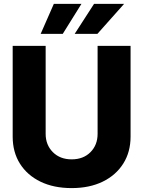

<svg xmlns="http://www.w3.org/2000/svg" viewBox="-20 -966 745 998"><path d="M352.5 11.7Q259.3 11.7 190.4 -21.7Q121.6 -55.2 83.7 -115.2Q45.9 -175.3 45.9 -255.9V-727.5H217.3V-270Q217.3 -212.9 254.6 -175.3Q292 -137.7 352.5 -137.7Q413.1 -137.7 450.2 -175Q487.3 -212.4 487.3 -270V-727.5H658.7V-255.9Q658.7 -175.8 620.6 -115.5Q582.5 -55.2 513.7 -21.7Q444.8 11.7 352.5 11.7ZM486.3 -790H368.2L468.8 -945.8H625ZM306.2 -790H191.4L259.8 -945.8H403.3Z"/></svg>

Font: Inter Display ExtraBold
Style: Regular
Weight: 800
Designer: Rasmus Andersson
Foundry: rsms
Version: Version 4.000;git-a52131595